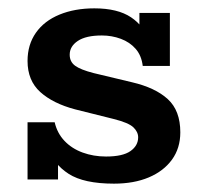

<svg xmlns="http://www.w3.org/2000/svg" viewBox="-20 -430 485 460"><path d="M253 10Q181 10 144.5 -13.5Q108 -37 95 -76L119 -83V0H46V-137H111Q117 -111 134.5 -92.5Q152 -74 178 -64.5Q204 -55 234 -55Q274 -55 292.5 -68Q311 -81 311 -101Q311 -114 299.5 -125Q288 -136 252 -145L160 -168Q107 -182 76.5 -209.5Q46 -237 46 -284Q46 -323 66 -351.5Q86 -380 122.5 -395Q159 -410 206 -410Q262 -410 294 -388.5Q326 -367 337 -331L314 -330V-399H387V-272H322Q319 -297 305 -313Q291 -329 269.5 -337Q248 -345 224 -345Q186 -345 166.5 -332Q147 -319 147 -299Q147 -282 160 -272.5Q173 -263 204 -255L296 -233Q352 -220 382 -192.5Q412 -165 412 -113Q412 -75 392 -47.5Q372 -20 336.5 -5Q301 10 253 10Z"/></svg>

Font: Rokkitt SemiBold
Style: Regular
Weight: 600
Designer: Vernon Adams
Foundry: Vernon Adams
Version: Version 3.103